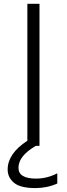

<svg xmlns="http://www.w3.org/2000/svg" viewBox="-20 -751 344 990"><path d="M162.1 218.8Q85 218.8 52.2 191.4Q19.5 164.1 19.5 123Q19.5 41 121.1 -25.4V-731.4H183.6V1H165Q75.2 52.7 75.2 114.3Q75.2 169.9 166 169.9Q222.7 169.9 275.4 142.6V195.3Q222.7 218.8 162.1 218.8Z"/></svg>

Font: Gen Shin Gothic Light
Style: Regular
Weight: 200
Designer: [Source Han Sans]
Ryoko NISHIZUKA  (kana & ideographs); Paul D. Hunt (Latin, Greek & Cyrillic); Wenlong ZHANG  (bopomofo
Version: Version 1.002.20150607